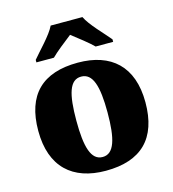

<svg xmlns="http://www.w3.org/2000/svg" viewBox="-114 -860 868 964"><g transform="rotate(-15 320.0 -378.0)"><path d="M121 -619V-606H212C233 -628 290 -673 320 -696C350 -673 408 -628 429 -606H520V-619C489 -657 424 -721 403 -766H238C217 -721 152 -657 121 -619ZM318 10C502 10 598 -83 598 -271C598 -459 493 -551 321 -551C137 -551 41 -459 41 -271C41 -83 146 10 318 10ZM320 -61C260 -61 239 -134 239 -271C239 -409 259 -479 319 -479C379 -479 401 -409 401 -271C401 -134 380 -61 320 -61Z"/></g></svg>

Font: Noto Serif Georgian Black
Style: Regular
Weight: 900
Designer: Monotype Design Team, Akaki Razmadze
Foundry: Google LLC
Version: Version 2.003